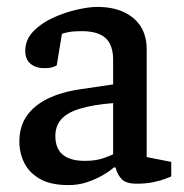

<svg xmlns="http://www.w3.org/2000/svg" viewBox="-20 -526 532 555"><path d="M178 9Q126 9 95 -9Q64 -27 50 -55.5Q36 -84 36 -117Q36 -160 57 -190.5Q78 -221 117.5 -240.5Q157 -260 212 -268L307 -282V-355Q307 -381 297.5 -399.5Q288 -418 268 -427Q248 -436 216 -436Q193 -436 177.5 -433Q162 -430 159 -428L144 -337Q143 -336 134 -332.5Q125 -329 106 -329Q84 -329 68.5 -341.5Q53 -354 53 -379Q53 -411 76 -435Q99 -459 133 -474.5Q167 -490 202 -498Q237 -506 261 -506Q306 -506 338 -491Q370 -476 387 -449Q404 -422 404 -384V-72L475 -58V-16Q473 -15 459 -9.5Q445 -4 423.5 0.5Q402 5 375 5Q343 5 330.5 -9.5Q318 -24 314 -42H309Q297 -31 277 -19.5Q257 -8 232 0.5Q207 9 178 9ZM225 -61Q258 -61 281 -69.5Q304 -78 307 -80V-228Q247 -223 210 -211.5Q173 -200 156.5 -180.5Q140 -161 140 -133Q140 -61 225 -61Z"/></svg>

Font: Faustina Light Medium
Style: Regular
Weight: 500
Version: Version 1.200